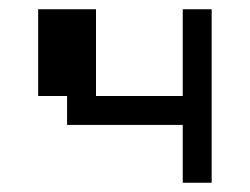

<svg xmlns="http://www.w3.org/2000/svg" viewBox="-20 -395 540 415"><path d="M62.5 -375H187.5V-187.5H375V-375H437.5V0H375V-125H125V-187.5H62.5Z"/></svg>

Font: Half Eighties
Style: Regular
Weight: 400
Monospace: yes
Designer: Jayvee Enaguas (HarvettFox96)
Version: 20191127.01dev02